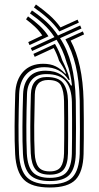

<svg xmlns="http://www.w3.org/2000/svg" viewBox="-20 -827 442 855"><path d="M244.2 -687Q222.2 -718.5 193.9 -744.2Q165.5 -770 131.2 -793.8L140 -807Q172.8 -784 200.2 -759.6Q227.8 -735.2 249.5 -705L325.5 -739.5L331.2 -726.5ZM201.8 -20.8Q139.8 -20.8 112.8 -49Q85.8 -77.2 82.2 -142.5Q79.5 -194 79.9 -262Q80.2 -330 82.8 -408Q84.5 -456.8 110 -484.5Q135.5 -512.2 182.8 -512.2Q223.8 -512.2 251.5 -494.4Q279.2 -476.5 296 -446.5H300.5Q294.5 -504.2 277 -547.8Q268.5 -578 257.1 -603.2Q245.8 -628.5 232 -650L123 -600L117 -613L222.5 -661.8Q201.2 -694.2 173.9 -719.4Q146.5 -744.5 113.5 -767.2L122.2 -780.5Q158 -756.2 187 -729.5Q216 -702.8 238.2 -668.8L337 -713.5L342.8 -700.2L247.5 -657Q280.8 -606.2 297.9 -538.9Q315 -471.5 317.5 -379.2Q318.5 -321.8 318.4 -256.4Q318.2 -191 317.5 -142Q315.8 -78.8 290.4 -49.8Q265 -20.8 201.8 -20.8ZM111.5 -626.2 105.8 -639.5 168.2 -669.2Q153.5 -691.2 135.4 -708.1Q117.2 -725 96 -741L104.8 -754Q133 -733.8 155.8 -712.9Q178.5 -692 195.8 -665.5ZM201.8 8Q121.5 8 86.8 -26.4Q52 -60.8 47.5 -140.5Q44.5 -196.2 45 -265.1Q45.5 -334 47.8 -408.8Q50 -470.8 82.5 -506.9Q115 -543 172.2 -543Q205 -543 228 -531.6Q251 -520.2 270.5 -498.8H274.5Q269.2 -514.5 260.4 -528.8Q251.5 -543 243 -556.5Q233.8 -586.2 219.2 -613L134.5 -573.8L128.8 -587L224.8 -631.5Q245 -597.2 257.5 -557.8Q266.8 -539.5 276 -517.1Q285.2 -494.8 290.5 -470.8H285.5Q250.2 -527.8 178.2 -527.8Q126.2 -527.8 96.8 -496.1Q67.2 -464.5 65.2 -408.2Q63 -336 62.5 -267.8Q62 -199.5 64.8 -140.5Q69 -67 100.8 -36.6Q132.5 -6.2 201.8 -6.2Q274 -6.2 303.2 -38.2Q332.5 -70.2 335 -141.8Q336 -186 335.9 -250.8Q335.8 -315.5 335 -380.2Q332.8 -468.5 317 -534.6Q301.2 -600.8 271.2 -652L348.8 -687.2L354.5 -674L294.5 -646.2Q348.2 -545.8 352.2 -380.8Q353 -341 353.2 -296.6Q353.5 -252.2 353.2 -211.5Q353 -170.8 352.2 -141.2Q350 -61.8 316.5 -26.9Q283 8 201.8 8ZM201.8 -35Q256 -35 277.2 -61.2Q298.5 -87.5 300 -143.2Q300.5 -172.2 300.8 -211.6Q301 -251 300.9 -293Q300.8 -335 300.2 -371.5Q299 -433.2 272.9 -465.1Q246.8 -497 186.5 -497Q145.2 -497 123.4 -473.5Q101.5 -450 100.2 -407.8Q97.8 -335 97.4 -267.1Q97 -199.2 99.5 -143Q102.8 -84.5 126.4 -59.8Q150 -35 201.8 -35ZM201.8 -49.2Q157 -49.2 138.4 -72Q119.8 -94.8 117 -144.2Q114.5 -197.2 114.9 -263.2Q115.2 -329.2 117.5 -407.5Q120.2 -484 188.2 -484Q241.2 -484 261.5 -456.5Q281.8 -429 282.8 -378Q283.2 -347 283.4 -302.8Q283.5 -258.5 283.4 -215.4Q283.2 -172.2 282.8 -144Q281.5 -92.5 262.6 -70.9Q243.8 -49.2 201.8 -49.2ZM201.8 -63.8Q237 -63.8 250.6 -83.8Q264.2 -103.8 265.2 -144.8Q265.8 -170.8 266 -213.2Q266.2 -255.8 266 -300.4Q265.8 -345 265.2 -377Q264.2 -421.8 251.6 -446.2Q239 -470.8 194 -470.8Q137 -470.8 135 -407.2Q133 -333.2 132.4 -267.6Q131.8 -202 134.5 -144.8Q136.5 -103.8 151 -83.8Q165.5 -63.8 201.8 -63.8Z"/></svg>

Font: Big Shoulders Inline Display SemiBold
Style: Regular
Weight: 600
Designer: Patric King
Foundry: XO Type Co
Version: Version 1.000